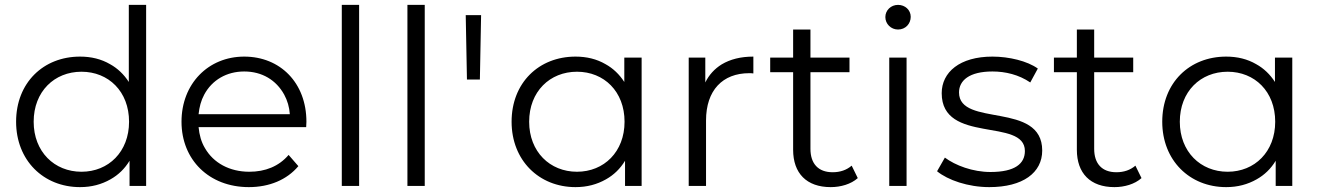

<svg xmlns="http://www.w3.org/2000/svg" viewBox="-20 -762 5411 787"><path d="M308 5C355 5 396 -6 433 -27C465 -45 491 -70 511 -103V0H579V-742H508V-426C488 -457 462 -482 431 -499C395 -520 354 -530 308 -530C158 -530 46 -423 46 -263C46 -105 158 5 308 5ZM314 -58C203 -58 118 -140 118 -263C118 -387 203 -468 314 -468C425 -468 509 -387 509 -263C509 -140 425 -58 314 -58Z M1000 5C1084 5 1156 -25 1203 -81L1163 -127C1123 -80 1067 -58 1002 -58C921 -58 855 -94 820 -155C805 -180 797 -209 794 -241H1235C1235 -249 1236 -258 1236 -263C1236 -422 1129 -530 981 -530C834 -530 724 -419 724 -263C724 -107 837 5 1000 5ZM794 -294C797 -323 804 -350 817 -374C849 -434 909 -469 981 -469C1054 -469 1112 -434 1145 -374C1158 -350 1166 -323 1168 -294Z M1452 0V-742H1381V0Z M1721 0V-742H1650V0Z M1947 -436 1952 -700H1889L1894 -436Z M2339 5C2386 5 2427 -6 2464 -27C2496 -45 2522 -70 2542 -103V0H2610V-526H2539V-426C2519 -457 2493 -482 2462 -499C2426 -520 2385 -530 2339 -530C2189 -530 2077 -423 2077 -263C2077 -105 2189 5 2339 5ZM2345 -58C2234 -58 2149 -140 2149 -263C2149 -387 2234 -468 2345 -468C2456 -468 2540 -387 2540 -263C2540 -140 2456 -58 2345 -58Z M2874 0V-268C2874 -392 2942 -462 3051 -462C3056 -462 3061 -462 3068 -461V-530C3016 -530 2973 -519 2938 -498C2909 -480 2886 -455 2871 -424V-526H2803V0Z M3385 5C3426 5 3468 -7 3496 -32L3471 -83C3450 -65 3424 -56 3393 -56C3334 -56 3302 -91 3302 -152V-466H3462V-526H3302V-641H3231V-526H3137V-466H3231V-148C3231 -52 3286 5 3385 5Z M3661 -641C3692 -641 3713 -665 3713 -693C3713 -721 3690 -742 3661 -742C3632 -742 3609 -720 3609 -692C3609 -664 3632 -641 3661 -641ZM3696 0V-526H3625V0Z M4035 5C4173 5 4252 -54 4252 -145C4252 -348 3911 -239 3911 -383C3911 -432 3953 -469 4048 -469C4101 -469 4156 -456 4203 -424L4234 -481C4191 -512 4116 -530 4048 -530C3914 -530 3840 -466 3840 -380C3840 -170 4181 -281 4181 -143C4181 -91 4140 -57 4040 -57C3967 -57 3896 -84 3853 -116L3821 -60C3865 -24 3948 5 4035 5Z M4548 5C4589 5 4631 -7 4659 -32L4634 -83C4613 -65 4587 -56 4556 -56C4497 -56 4465 -91 4465 -152V-466H4625V-526H4465V-641H4394V-526H4300V-466H4394V-148C4394 -52 4449 5 4548 5Z M5006 5C5053 5 5094 -6 5131 -27C5163 -45 5189 -70 5209 -103V0H5277V-526H5206V-426C5186 -457 5160 -482 5129 -499C5093 -520 5052 -530 5006 -530C4856 -530 4744 -423 4744 -263C4744 -105 4856 5 5006 5ZM5012 -58C4901 -58 4816 -140 4816 -263C4816 -387 4901 -468 5012 -468C5123 -468 5207 -387 5207 -263C5207 -140 5123 -58 5012 -58Z"/></svg>

Font: Montserrat Z
Style: Regular
Weight: 400
Designer: Julieta Ulanovsky
Foundry: Julieta Ulanovsky
Version: Version 8.000